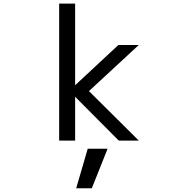

<svg xmlns="http://www.w3.org/2000/svg" viewBox="-20 -772 1040 1057"><path d="M572.3 46.9 485.4 264.6H399.4L462.9 46.9ZM393.6 -302.7 631.8 -524.4H744.1L469.7 -270.5L744.1 2H633.8L393.6 -239.3V2H305.7V-752H393.6Z"/></svg>

Font: GenEi Gothic M Regular
Style: Regular
Weight: 400
Designer: o_tamon (Modified); [Source Han Sans]
Ryoko NISHIZUKA  (kana & ideographs); Paul D. Hunt (Latin, Greek & Cyrillic); Wenl
Version: Version 1.1a;Original Version 1.004